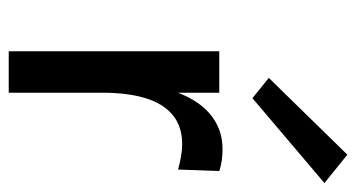

<svg xmlns="http://www.w3.org/2000/svg" viewBox="-208 -608 816 440"><g transform="rotate(90 200.0 -388.0)"><path d="M97.5 0V-482.5H192.5V0ZM166.5 -215Q166.5 -308 185.8 -369Q205 -430 239.8 -460Q274.5 -490 321.5 -490Q335.5 -490 347.8 -488.2Q360 -486.5 372 -482.5L368.5 -388Q355 -392 339 -394.8Q323 -397.5 310.5 -397.5Q269.5 -397.5 243.2 -375.5Q217 -353.5 204.8 -312.8Q192.5 -272 192.5 -215ZM205 -558.5 158.5 -596 334.5 -776 399.5 -723.5Z"/></g></svg>

Font: Karla Medium
Style: Regular
Weight: 500
Designer: Jonathan Pinhorn
Version: Version 2.001